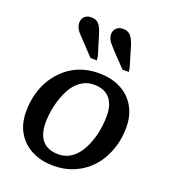

<svg xmlns="http://www.w3.org/2000/svg" viewBox="-149 -929 927 1050"><g transform="rotate(20 314.0 -404.0)"><path d="M442 -198Q450 -222 455 -246Q460 -270 462.5 -295Q465 -320 465 -343Q465 -386 451.5 -416.5Q438 -447 411 -463.5Q384 -480 341 -480Q311 -480 287 -468.5Q263 -457 244 -438Q225 -419 211 -393Q197 -367 187 -337Q179 -314 173.5 -289.5Q168 -265 165.5 -240Q163 -215 163 -192Q163 -149 176.5 -118.5Q190 -88 217.5 -71.5Q245 -55 287 -55Q317 -55 341.5 -66.5Q366 -78 384.5 -97Q403 -116 417.5 -142Q432 -168 442 -198ZM42 -215Q42 -269 55 -318.5Q68 -368 94 -409.5Q120 -451 157 -482.5Q194 -514 241 -531Q288 -548 345 -548Q418 -548 472 -520.5Q526 -493 556.5 -441.5Q587 -390 587 -319Q587 -265 573.5 -216Q560 -167 534.5 -125Q509 -83 472 -52.5Q435 -22 387.5 -4.5Q340 13 283 13Q211 13 156.5 -15Q102 -43 72 -94Q42 -145 42 -215ZM457 -752 492 -635 496 -610H459L381 -692Q365 -709 354.5 -721.5Q344 -734 339 -746.5Q334 -759 334 -773Q334 -793 348 -807Q362 -821 388 -821Q415 -821 430.5 -804Q446 -787 457 -752ZM271 -752 307 -635 310 -610H273L196 -692Q179 -709 168.5 -721.5Q158 -734 153.5 -746.5Q149 -759 149 -773Q149 -793 163 -807Q177 -821 202 -821Q230 -821 245.5 -804Q261 -787 271 -752Z"/></g></svg>

Font: Roboto Serif 20pt Medium
Style: Italic
Weight: 500
Italic angle: -10°
Version: Version 1.008